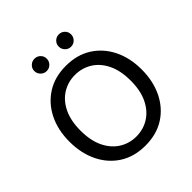

<svg xmlns="http://www.w3.org/2000/svg" viewBox="-226 -1007 1178 1178"><g transform="rotate(-45 363.5 -417.5)"><path d="M363 12Q267 12 197 -32.5Q127 -77 88.5 -155.5Q50 -234 50 -335Q50 -436 88.5 -513.5Q127 -591 197 -635.5Q267 -680 363 -680Q460 -680 530 -635.5Q600 -591 638.5 -513.5Q677 -436 677 -335Q677 -234 638.5 -155.5Q600 -77 530 -32.5Q460 12 363 12ZM363 -67Q424 -67 473.5 -98Q523 -129 552 -188.5Q581 -248 581 -335Q581 -421 552 -480.5Q523 -540 473.5 -570.5Q424 -601 363 -601Q303 -601 253.5 -570.5Q204 -540 175 -480.5Q146 -421 146 -335Q146 -248 175 -188.5Q204 -129 253.5 -98Q303 -67 363 -67ZM258 -740Q236 -740 220 -756Q204 -772 204 -794Q204 -816 220 -831.5Q236 -847 258 -847Q281 -847 296.5 -831.5Q312 -816 312 -794Q312 -772 296.5 -756Q281 -740 258 -740ZM469 -740Q447 -740 431.5 -756Q416 -772 416 -794Q416 -816 431.5 -831.5Q447 -847 469 -847Q492 -847 507.5 -831.5Q523 -816 523 -794Q523 -772 507.5 -756Q492 -740 469 -740Z"/></g></svg>

Font: Atkinson Hyperlegible
Style: Regular
Weight: 400
Designer: Elliott Scott, Megan Eiswerth, Linus Boman, Theodore Petrosky
Foundry: Braille Institute
Version: Version 1.006; ttfautohint (v1.8.3)